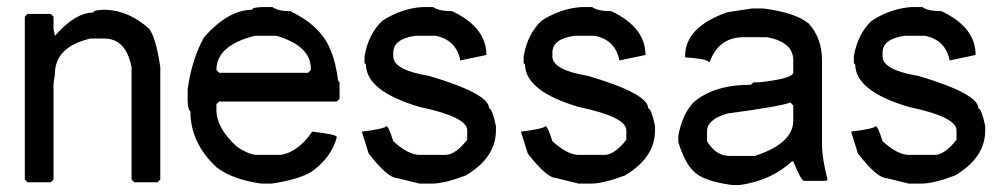

<svg xmlns="http://www.w3.org/2000/svg" viewBox="-20 -528 2867 548"><path d="M273.4 -500H285.2Q350.6 -496.1 406.2 -445.3Q425.8 -418 437.5 -335.9V-15.6L429.7 -7.8H363.3L355.5 -15.6V-335.9Q339.8 -418 277.3 -418H238.3Q136.7 -394.5 136.7 -316.4L132.8 -289.1V-15.6L125 -7.8H58.6L50.8 -15.6V-480.5L58.6 -488.3H125L132.8 -480.5V-445.3L136.7 -425.8Q195.3 -492.2 246.1 -492.2Q246.1 -499 273.4 -500Z M726.6 -507.8H757.8Q773.4 -496.1 808.6 -496.1Q900.4 -452.1 925.8 -378.9Q937.5 -352.5 945.3 -296.9L949.2 -293V-246.1L941.4 -238.3H605.5L597.7 -230.5V-214.8Q597.7 -162.1 656.2 -109.4Q690.4 -85.9 714.8 -85.9H781.2Q831.1 -93.8 871.1 -152.3Q941.4 -144.5 941.4 -136.7Q926.8 -80.1 871.1 -39.1Q834 -15.6 754.9 -3.9H726.6Q642.6 -15.6 597.7 -50.8Q523.4 -120.1 523.4 -210.9Q517.6 -210.9 515.6 -238.3V-273.4Q527.3 -358.4 562.5 -421.9Q631.8 -500 699.2 -500Q699.2 -506.8 726.6 -507.8ZM597.7 -328.1 605.5 -320.3H859.4L867.2 -328.1V-332Q867.2 -396.5 769.5 -425.8H707Q597.7 -398.4 597.7 -328.1Z M1184.6 -507.8H1215.8Q1232.4 -496.1 1270.5 -496.1Q1368.2 -450.2 1368.2 -371.1L1293.9 -355.5Q1282.2 -414.1 1223.6 -425.8H1165Q1103.5 -417 1102.5 -378.9V-367.2Q1102.5 -328.1 1204.1 -311.5Q1376 -260.7 1376 -218.8Q1384.8 -218.8 1395.5 -168V-156.2Q1395.5 -78.1 1309.6 -27.3Q1248 -3.9 1211.9 -3.9H1177.7L1114.3 -19.5Q1086.9 -19.5 1032.2 -89.8L1012.7 -152.3Q1077.1 -160.2 1083 -168Q1088.9 -168 1102.5 -125Q1145.5 -85.9 1177.7 -85.9H1251Q1279.3 -85.9 1313.5 -128.9V-156.2Q1313.5 -194.3 1177.7 -222.7Q1025.4 -267.6 1024.4 -343.8L1020.5 -347.7V-367.2Q1031.2 -430.7 1071.3 -468.8Q1126 -503.9 1184.6 -507.8Z M1638.7 -507.8H1669.9Q1686.5 -496.1 1724.6 -496.1Q1822.3 -450.2 1822.3 -371.1L1748 -355.5Q1736.3 -414.1 1677.7 -425.8H1619.1Q1557.6 -417 1556.6 -378.9V-367.2Q1556.6 -328.1 1658.2 -311.5Q1830.1 -260.7 1830.1 -218.8Q1838.9 -218.8 1849.6 -168V-156.2Q1849.6 -78.1 1763.7 -27.3Q1702.1 -3.9 1666 -3.9H1631.8L1568.4 -19.5Q1541 -19.5 1486.3 -89.8L1466.8 -152.3Q1531.2 -160.2 1537.1 -168Q1543 -168 1556.6 -125Q1599.6 -85.9 1631.8 -85.9H1705.1Q1733.4 -85.9 1767.6 -128.9V-156.2Q1767.6 -194.3 1631.8 -222.7Q1479.5 -267.6 1478.5 -343.8L1474.6 -347.7V-367.2Q1485.4 -430.7 1525.4 -468.8Q1580.1 -503.9 1638.7 -507.8Z M2127 -503.9H2158.2Q2250 -492.2 2288.1 -460.9Q2326.2 -418.9 2326.2 -355Q2326.2 -353 2326.2 -351.6V-114.3Q2326.2 -77.1 2341.8 -15.6L2337.9 -11.7H2275.4Q2266.6 -11.7 2244.1 -67.4H2240.2Q2181.6 -12.7 2091.8 0H2068.4Q1984.4 -11.7 1959 -40Q1935.5 -61.5 1916 -122.1V-140.6Q1927.7 -202.1 1959 -235.4Q2016.6 -286.1 2123 -286.1L2130.9 -293H2146.5Q2244.1 -303.7 2244.1 -321.3V-356.4Q2244.1 -407.2 2169.9 -421.9H2103.5Q2031.2 -421.9 2005.9 -351.6H2002Q1996.1 -360.4 1935.5 -364.3V-368.2Q1935.5 -451.2 2056.6 -493.2ZM1998 -153.3V-125Q2022.9 -83 2062.5 -83Q2063.5 -83 2064.5 -83H2134.8Q2244.1 -119.1 2244.1 -183.6V-226.6L2236.3 -235.4Q2203.1 -223.6 2056.6 -204.1Q1998 -187.5 1998 -153.3Z M2581.1 -507.8H2612.3Q2628.9 -496.1 2667 -496.1Q2764.6 -450.2 2764.6 -371.1L2690.4 -355.5Q2678.7 -414.1 2620.1 -425.8H2561.5Q2500 -417 2499 -378.9V-367.2Q2499 -328.1 2600.6 -311.5Q2772.5 -260.7 2772.5 -218.8Q2781.2 -218.8 2792 -168V-156.2Q2792 -78.1 2706.1 -27.3Q2644.5 -3.9 2608.4 -3.9H2574.2L2510.7 -19.5Q2483.4 -19.5 2428.7 -89.8L2409.2 -152.3Q2473.6 -160.2 2479.5 -168Q2485.4 -168 2499 -125Q2542 -85.9 2574.2 -85.9H2647.5Q2675.8 -85.9 2710 -128.9V-156.2Q2710 -194.3 2574.2 -222.7Q2421.9 -267.6 2420.9 -343.8L2417 -347.7V-367.2Q2427.7 -430.7 2467.8 -468.8Q2522.5 -503.9 2581.1 -507.8Z"/></svg>

Font: LaylaThuluth
Style: Regular
Weight: 400
Version: Version 2.0